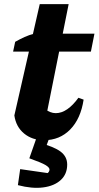

<svg xmlns="http://www.w3.org/2000/svg" viewBox="-20 -661 474 923"><path d="M192 13Q135 13 96 -19Q57 -51 49 -106L171 -641H310L195 -67L193 -139Q221 -117 248 -117Q276 -117 303.5 -136Q331 -155 357 -191L382 -182Q368 -90 317.5 -38.5Q267 13 192 13ZM43 -413 53 -460Q76 -473 98 -483Q120 -493 144 -499H434L417 -413ZM66 229 77 152 209 171Q213 168 215.5 163.5Q218 159 218 154Q218 144 199 132.5Q180 121 121 100L167 25Q240 44 271.5 68Q303 92 303 130Q303 176 272 204.5Q241 233 187.5 240Q134 247 66 229ZM162 -17H224L181 100H121Z"/></svg>

Font: Piazzolla Thin Black
Style: Italic
Weight: 900
Italic angle: -11.3°
Version: Version 2.005